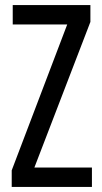

<svg xmlns="http://www.w3.org/2000/svg" viewBox="-20 -734 401 754"><path d="M341 0H26V-65L244 -638H30V-714H335V-648L115 -76H341Z"/></svg>

Font: Noto Sans Devanagari ExtraCondensed
Style: Regular
Weight: 400
Width: 2
Designer: Jelle Bosma - Monotype Design Team
Foundry: Monotype Imaging Inc.
Version: Version 2.006